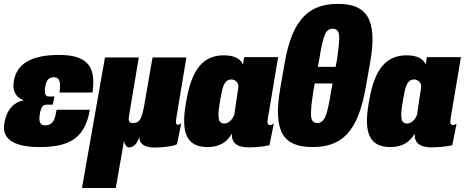

<svg xmlns="http://www.w3.org/2000/svg" viewBox="-52 -738 2378 975"><path d="M148.4 8.8C311 8.8 380.4 -43.9 404.3 -180.7H235.4C225.6 -118.2 211.4 -101.6 176.3 -101.6C154.3 -101.6 144 -115.2 149.4 -153.8C152.3 -173.8 156.7 -188 162.1 -195.3C167.5 -202.6 174.8 -206.5 183.6 -206.5H215.8L224.6 -248H194.3C178.7 -248 172.9 -264.6 177.2 -293.9C182.6 -326.7 191.4 -345.7 222.2 -345.7C235.8 -345.7 245.1 -339.8 249.5 -328.1C253.9 -316.4 253.9 -296.4 250 -268.1H417.5C436.5 -395.5 396.5 -459.5 246.6 -459C102.5 -459 32.7 -410.6 18.6 -328.1C9.8 -276.4 25.9 -245.6 68.8 -228.5C23.9 -220.7 -17.6 -188 -29.8 -112.3C-43.5 -40.5 5.9 8.8 148.4 8.8Z M364.3 216.8H536.1L578.1 -24.4C578.6 -4.4 594.2 10.7 600.6 10.7C629.9 10.7 644.5 -10.3 656.2 -43.9C652.3 -10.7 679.7 11.2 731.9 11.2C779.3 11.2 826.7 4.9 846.7 -5.4L868.2 -111.8C862.3 -107.4 856 -104.5 852.1 -104.5C846.7 -104.5 843.3 -107.4 842.3 -113.3C840.8 -118.7 841.8 -130.9 845.2 -149.9L894.5 -446.3H722.7L680.7 -205.1C675.3 -171.9 668.5 -148.4 661.1 -134.3C653.3 -120.1 641.1 -113.3 624 -113.3C600.6 -113.3 599.1 -125.5 603.5 -152.3L652.8 -446.3H481Z M1208.5 10.3C1244.1 10.3 1280.8 7.3 1316.4 -0.5L1338.4 -110.4C1332 -106 1326.7 -103 1320.3 -103C1314 -103 1310.1 -105.5 1308.1 -109.9C1305.7 -114.3 1305.7 -123 1308.1 -136.2L1360.4 -447.8H1187.5L1182.1 -409.7C1169.4 -439.9 1138.2 -457 1084 -457C980 -457 922.4 -385.7 895.5 -232.9L892.6 -216.8C865.2 -63 896 8.8 1002 8.8C1063 8.8 1101.6 -16.6 1125.5 -59.6C1123 -14.2 1149.9 9.8 1208.5 10.3ZM1086.9 -110.8C1071.3 -110.8 1062 -118.7 1059.1 -134.3C1056.2 -149.4 1057.1 -172.9 1062 -203.6L1069.8 -248.5C1079.1 -305.2 1091.3 -334.5 1122.6 -334.5C1141.6 -334.5 1159.2 -319.8 1158.7 -297.9L1137.7 -155.3C1126.5 -126.5 1106 -110.8 1086.9 -110.8Z M1535.2 8.8C1682.1 8.8 1765.6 -66.4 1805.2 -294.4L1828.1 -423.3C1867.2 -645.5 1806.2 -718.3 1664.1 -718.3C1521.5 -718.3 1433.6 -645.5 1394.5 -423.3L1372.1 -294.4C1331.5 -66.4 1388.2 8.8 1535.2 8.8ZM1559.1 -113.3C1541 -113.3 1530.3 -124 1527.8 -146C1525.4 -167.5 1529.3 -212.4 1540 -280.3L1546.4 -314H1636.7L1630.4 -280.3C1619.6 -211.4 1609.4 -166 1600.1 -145C1590.3 -124 1576.7 -113.3 1559.1 -113.3ZM1562 -398.4 1568.4 -431.6C1578.6 -497.1 1588.4 -540 1597.2 -561C1605.5 -582 1619.1 -592.3 1638.2 -592.3C1655.3 -592.3 1666 -582.5 1669.4 -563C1672.9 -543.5 1668.9 -499.5 1658.7 -431.6L1652.3 -398.4Z M2136.7 10.3C2172.4 10.3 2209 7.3 2244.6 -0.5L2266.6 -110.4C2260.3 -106 2254.9 -103 2248.5 -103C2242.2 -103 2238.3 -105.5 2236.3 -109.9C2233.9 -114.3 2233.9 -123 2236.3 -136.2L2288.6 -447.8H2115.7L2110.4 -409.7C2097.7 -439.9 2066.4 -457 2012.2 -457C1908.2 -457 1850.6 -385.7 1823.7 -232.9L1820.8 -216.8C1793.5 -63 1824.2 8.8 1930.2 8.8C1991.2 8.8 2029.8 -16.6 2053.7 -59.6C2051.3 -14.2 2078.1 9.8 2136.7 10.3ZM2015.1 -110.8C1999.5 -110.8 1990.2 -118.7 1987.3 -134.3C1984.4 -149.4 1985.4 -172.9 1990.2 -203.6L1998 -248.5C2007.3 -305.2 2019.5 -334.5 2050.8 -334.5C2069.8 -334.5 2087.4 -319.8 2086.9 -297.9L2065.9 -155.3C2054.7 -126.5 2034.2 -110.8 2015.1 -110.8Z"/></svg>

Font: Roboto Flex Super Cond Black
Style: Italic
Weight: 900
Width: 3
Italic angle: -10°
Designer: Berlow after Robertson
Foundry: Google
Version: Version 3.200;Glyphs 3.3 (3311)